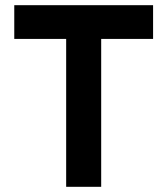

<svg xmlns="http://www.w3.org/2000/svg" viewBox="-20 -720 645 740"><path d="M235 0V-570H35V-700H570V-570H370V0Z"/></svg>

Font: ReCut ExtraBold
Style: Regular
Weight: 800
Designer: Giant Group (for alternate capitals set)
Version: Version 2.002;FEAKit 1.0